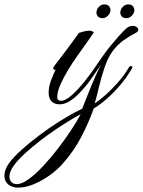

<svg xmlns="http://www.w3.org/2000/svg" viewBox="-145 -467 651 876"><path d="M-62 389Q-90 389 -107.5 374.5Q-125 360 -125 334Q-125 322 -120 307.5Q-115 293 -104 278Q-84 250 -45.5 215.5Q-7 181 35 150Q81 115 123.5 88.5Q166 62 195.5 46.5Q225 31 230 29Q231 28 242.5 -2.5Q254 -33 273 -79Q292 -125 315 -171Q304 -155 290.5 -135Q277 -115 264.5 -98Q252 -81 244 -72Q230 -55 211 -36Q192 -17 170.5 -4Q149 9 127 9Q103 9 90 -5Q77 -19 77 -44Q77 -72 88.5 -102Q100 -132 109 -149Q108 -148 106 -148Q102 -148 99 -152Q96 -156 98 -159Q106 -171 122 -191.5Q138 -212 156 -236Q174 -260 190 -282Q206 -304 215 -317Q223 -319 236 -323Q249 -327 262 -327Q276 -327 283 -319Q272 -302 252 -274Q232 -246 208.5 -213Q185 -180 164 -145Q143 -110 129.5 -78.5Q116 -47 116 -24Q116 -7 134 -7Q155 -8 183.5 -33.5Q212 -59 243 -98Q274 -137 301 -178Q336 -230 361 -260Q386 -290 396 -301Q406 -312 415 -321.5Q424 -331 432 -338Q446 -349 460 -349Q471 -349 478.5 -343.5Q486 -338 486 -331Q486 -324 476 -318Q445 -302 418 -282.5Q391 -263 370 -235Q348 -206 332.5 -160.5Q317 -115 306.5 -70Q296 -25 287 5Q303 -5 331.5 -29.5Q360 -54 391 -88.5Q422 -123 444 -161Q449 -166 452 -166Q455 -166 457.5 -163.5Q460 -161 459 -158Q431 -109 395 -69Q359 -29 328 -4Q297 21 283 27Q262 87 227.5 154.5Q193 222 139 282Q116 308 82 332.5Q48 357 10 373Q-28 389 -62 389ZM-68 373Q-45 373 -13.5 350Q18 327 52.5 290Q87 253 120 210Q153 167 180 126Q207 85 223 54Q209 61 180 78.5Q151 96 114 120.5Q77 145 39.5 174Q2 203 -30.5 232.5Q-63 262 -82.5 289Q-102 316 -102 338Q-102 354 -93 363.5Q-84 373 -68 373ZM432 -384Q418 -384 411 -391.5Q404 -399 404 -409Q404 -424 415 -435.5Q426 -447 440 -447Q453 -447 460.5 -439.5Q468 -432 468 -421Q468 -407 456.5 -395.5Q445 -384 432 -384ZM323 -384Q309 -384 302 -391.5Q295 -399 295 -409Q295 -424 306 -435.5Q317 -447 331 -447Q344 -447 351.5 -439.5Q359 -432 359 -421Q359 -407 347.5 -395.5Q336 -384 323 -384Z"/></svg>

Font: Fleur De Leah
Style: Regular
Weight: 400
Designer: Robert E. Leuschke
Foundry: Robert E. Leuschke
Version: Version 1.010; ttfautohint (v1.8.3)